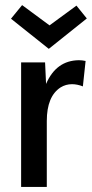

<svg xmlns="http://www.w3.org/2000/svg" viewBox="-20 -739 363 759"><path d="M165 0V-260.7Q165 -358.4 219.7 -393.6Q240.2 -406.2 264.6 -406.2Q285.2 -406.2 307.6 -397.5L318.4 -498Q304.7 -501 292 -501Q202.1 -500 162.1 -407.2L158.2 -492.2H63.5V0ZM172.9 -545.9 323.2 -666 282.2 -716.8 175.8 -638.7 67.4 -718.8 23.4 -665Z"/></svg>

Font: Yaldevi Colombo SemiBold
Style: Regular
Weight: 600
Designer: Sol Matas, Denzil Rajitha, Kosala Senevirathne and Pathum Egodawatta
Foundry: Mooniak
Version: Version 1.020 ; ttfautohint (v1.6)